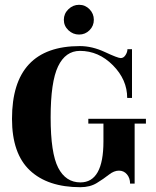

<svg xmlns="http://www.w3.org/2000/svg" viewBox="-20 -765 648 800"><path d="M309.5 -745Q335 -745 353 -726.5Q371 -708 371 -682.5Q371 -657 353 -639Q335 -621 309.5 -621Q284 -621 265 -639Q246 -657 246 -682.5Q246 -708 265 -726.5Q284 -745 309.5 -745ZM315 15Q179 15 104.5 -55Q30 -125 30 -270Q30 -573 313 -573Q364 -573 417.5 -548Q471 -523 483 -523Q495 -523 503 -535.5Q511 -548 511 -560H530V-357H510Q510 -433 450.5 -493Q391 -553 313 -553Q253 -553 222 -488.5Q191 -424 191 -275.5Q191 -127 222.5 -66Q254 -5 315 -5Q411 -5 411 -176V-250H348V-270H588V-250H541V0H522Q522 -23 509 -38.5Q496 -54 475.5 -54Q455 -54 433.5 -37Q412 -20 383.5 -2.5Q355 15 315 15Z"/></svg>

Font: Rozha One
Style: Regular
Weight: 400
Designer: Tim Donaldson, Indian Type Foundry
Foundry: Indian Type Foundry
Version: Version 1.301;PS 1.0;hotconv 1.0.78;makeotf.lib2.5.61930; tt